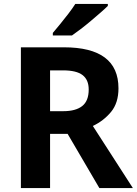

<svg xmlns="http://www.w3.org/2000/svg" viewBox="-20 -954 694 974"><path d="M304 -714Q581 -714 581 -506Q581 -432 543.5 -386.5Q506 -341 451 -315L654 0H484L323 -275H234V0H86V-714ZM300 -597H234V-390H301Q364 -390 397 -416Q430 -442 430 -500Q430 -549 399 -573Q368 -597 300 -597ZM527 -924Q513 -910 490 -890Q467 -870 441 -848Q415 -826 389.5 -806.5Q364 -787 345 -774H248V-787Q264 -806 285 -831.5Q306 -857 327 -884.5Q348 -912 362 -934H527Z"/></svg>

Font: Noto Sans Syriac
Style: Bold
Weight: 700
Designer: Patrick Giasson and the Monotype Design Team
Foundry: Monotype Imaging Inc.
Version: Version 3.000; ttfautohint (v1.8.4.7-5d5b)